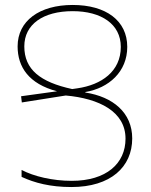

<svg xmlns="http://www.w3.org/2000/svg" viewBox="-20 -744 607 774"><path d="M513 -186C513 -290 435 -354 324 -371V-373C419 -389 493 -455 493 -555C493 -661 407 -724 273 -724C139 -724 51 -660 51 -557C51 -474 96 -406 210 -376L65 -356L68 -331L245 -359C380 -347 486 -294 486 -185C486 -85 409 -15 269 -15C192 -15 116 -33 67 -59V-31C119 -7 182 10 268 10C426 10 513 -71 513 -186ZM78 -557C78 -646 154 -699 273 -699C388 -699 467 -647 467 -555C467 -456 389 -402 292 -388L271 -385C142 -413 78 -464 78 -557Z"/></svg>

Font: Noto Sans Armenian SemiCondensed Thin
Style: Regular
Weight: 100
Width: 4
Designer: Monotype Design Team
Foundry: Monotype Imaging Inc.
Version: Version 2.008